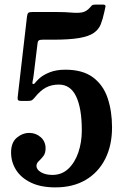

<svg xmlns="http://www.w3.org/2000/svg" viewBox="-20 -802 534 832"><path d="M28 -141.5Q28 -184.5 52.8 -205.2Q77.5 -226 107 -226Q135.5 -226 156.5 -207.5Q177.5 -189 177.5 -159Q177.5 -138 167.8 -125.5Q158 -113 148 -103.8Q138 -94.5 138 -83Q138 -67 157.8 -55.5Q177.5 -44 207 -44Q248 -44 276.2 -70.8Q304.5 -97.5 319.5 -141.5Q334.5 -185.5 334.5 -237.5Q334.5 -332.5 310 -384Q285.5 -435.5 235 -435.5Q203.5 -435.5 179.2 -422.8Q155 -410 130.5 -379.5Q124.5 -372 119 -368.2Q113.5 -364.5 99 -364.5H74.5Q58.5 -364.5 57 -370.5Q55.5 -376.5 57.5 -389L97 -730.5Q98.5 -743 103 -746.5Q107.5 -750 121.5 -750H221.5Q262 -750 289.2 -747.5Q316.5 -745 335.2 -748.2Q354 -751.5 369.5 -769Q373.5 -773.5 377.5 -777.8Q381.5 -782 391.5 -782H427Q439 -782 437 -772.5L432 -750Q425.5 -719 416.5 -696.5Q407.5 -674 386.2 -659.2Q365 -644.5 323 -637.2Q281 -630 209 -630H165Q153 -630 148.2 -626.8Q143.5 -623.5 142.5 -612.5L126 -477.5Q124 -461 121.5 -450.5Q119 -440 122 -438.5Q127 -436 132.2 -443Q137.5 -450 149.5 -461.5Q167 -477.5 195.8 -488.8Q224.5 -500 263 -500Q338.5 -500 383 -466.8Q427.5 -433.5 446.5 -376.8Q465.5 -320 465.5 -250Q465.5 -172 436 -113.5Q406.5 -55 351.5 -22.5Q296.5 10 220 10Q156.5 10 113.8 -10.8Q71 -31.5 49.5 -65.8Q28 -100 28 -141.5Z"/></svg>

Font: Besley* Narrow Semi
Style: Regular
Weight: 600
Width: 4
Designer: Owen Earl
Foundry: indestructible type*
Version: Version 3.000; ttfautohint (v1.8.3)